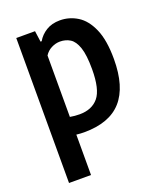

<svg xmlns="http://www.w3.org/2000/svg" viewBox="-143 -643 791 952"><g transform="rotate(-20 253.0 -167.0)"><path d="M55 220V-545H154L162 -487H168Q184.5 -516 214.8 -534.8Q245 -553.5 287.5 -553.5Q337 -553.5 379.5 -527.2Q422 -501 448.2 -441.2Q474.5 -381.5 474.5 -282Q474.5 -135.5 410 -63Q345.5 9.5 212.5 9.5Q193 9.5 171 7V220ZM221.5 -82Q286.5 -82 321 -123.5Q355.5 -165 355.5 -271.5Q355.5 -346.5 342 -386Q328.5 -425.5 305.2 -440Q282 -454.5 252 -454.5Q229 -454.5 206.8 -443.2Q184.5 -432 171 -410.5V-86.5Q196 -82 221.5 -82Z"/></g></svg>

Font: Encode Sans Condensed SemiBold
Style: Regular
Weight: 600
Width: 3
Designer: Multiple Designers
Foundry: Impallari Type
Version: Version 3.000; ttfautohint (v1.8.3) -l 8 -r 50 -G 200 -x 14 